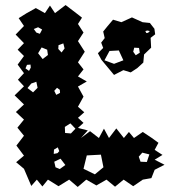

<svg xmlns="http://www.w3.org/2000/svg" viewBox="-20 -732 672 761"><path d="M75 -63 44 -89 75 -115 45 -155 75 -194 49 -226 75 -258 43 -288 75 -318 38 -354 75 -390 51 -416 75 -442 50 -476 75 -510 50 -535 75 -561 42 -595 75 -629 54 -660 86 -680 122 -700 158 -680 178 -710 198 -680 240 -712 282 -680 305 -662 289 -637 311 -603 289 -569 316 -527 289 -485 311 -457 289 -429 324 -409 289 -389 311 -349 289 -309 314 -287 289 -265 311 -245 289 -225 328 -215 301 -185 337 -212 372 -185 392 -222 412 -185 441 -223 471 -185 491 -209 511 -185 546 -209 582 -185 608 -166 593 -138 624 -118 593 -99 632 -79 593 -59 580 -26 546 -20 508 6 470 -20 436 8 402 -20 362 3 322 -20 288 9 254 -20 212 6 170 -20 148 7 126 -20 104 5ZM131 -624 114 -617 124 -603 138 -598 147 -615ZM231 -560 212 -553 211 -538 224 -524 236 -540ZM167 -535 145 -544 131 -521 149 -498 170 -514ZM101 -476 87 -475 81 -461 95 -451 102 -464ZM124 -408 104 -401 89 -383 111 -366 129 -384ZM217 -376 206 -384 195 -372 203 -356 218 -364ZM279 -222 259 -243 237 -229 238 -205 261 -203ZM215 -133 209 -148 194 -139 193 -122 208 -125ZM572 -120 544 -127 530 -111 537 -91 562 -90ZM380 -119 324 -116 311 -63 356 -41 390 -69ZM220 -103 195 -91 200 -69 217 -62 239 -78ZM382 -495 368 -521 389 -542 381 -563 395 -581 389 -607 406 -628 428 -654 461 -644 503 -663 545 -644 574 -641 592 -618 595 -596 577 -582 579 -543 551 -516 548 -484 524 -462 498 -445 469 -454 432 -435ZM574 -609 564 -611 556 -609 560 -601 567 -602ZM531 -542 512 -543 508 -527 518 -513 534 -523ZM451 -532 414 -530 394 -493 432 -479 469 -493Z"/></svg>

Font: Rubik Gemstones
Style: Regular
Weight: 400
Designer: Hubert and Fischer, NaN
Foundry: Hubert and Fischer, NaN
Version: Version 2.200